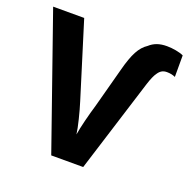

<svg xmlns="http://www.w3.org/2000/svg" viewBox="-128 -849 972 976"><g transform="rotate(20 358.5 -361.5)"><path d="M0 -713.9H168L293.5 -309.6Q305.7 -271 317.9 -221.4Q330.1 -171.9 333.5 -144Q338.4 -174.8 350.8 -224.9Q363.3 -274.9 375.5 -314.9L432.6 -527.8Q450.7 -597.7 470.7 -634.8Q490.7 -671.9 519.5 -690.4Q537.6 -707 560.3 -715.1Q583 -723.1 612.8 -723.1Q636.2 -723.1 661.9 -718.5Q687.5 -713.9 703.6 -706.1V-589.8Q683.6 -599.1 657.7 -599.1Q641.6 -599.1 630.4 -592.5Q619.1 -585.9 609.9 -571.8Q595.7 -552.7 580.6 -504.9L422.4 0H249.5Z"/></g></svg>

Font: Viking Open Sans
Style: Bold
Weight: 700
Foundry: Ascender Corporation
Version: Version 2.001